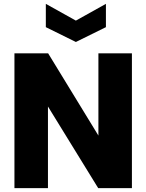

<svg xmlns="http://www.w3.org/2000/svg" viewBox="-20 -977 760 997"><path d="M530 -957V-836L374 -759L218 -836V-957L374 -870ZM665 -700V0H490L229 -424V0H55V-700H230L491 -273V-700Z"/></svg>

Font: Albert Sans Black
Style: Regular
Weight: 900
Designer: Andreas Rasmussen
Foundry: a.Foundry
Version: Version 1.025